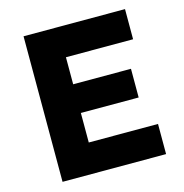

<svg xmlns="http://www.w3.org/2000/svg" viewBox="-104 -796 853 892"><g transform="rotate(-15 322.5 -350.0)"><path d="M88 0V-700H576V-555H253V-425H531V-287H253V-145H586V0Z"/></g></svg>

Font: Lexend Deca
Style: Bold
Weight: 700
Designer: Bonnie Shaver-Troup, Thomas Jockin
Foundry: Lexend
Version: Version 1.008; ttfautohint (v1.8.4.7-5d5b)